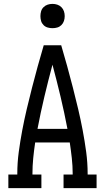

<svg xmlns="http://www.w3.org/2000/svg" viewBox="-20 -968 540 988"><path d="M23 0V-70H69V-74Q69 -130 76.5 -186Q84 -242 94.5 -297.5Q105 -353 118 -408Q131 -463 145 -517.5Q159 -572 174 -626.5Q189 -681 205 -735H295Q311 -681 326 -626.5Q341 -572 355 -517.5Q369 -463 382 -408Q395 -353 405.5 -297.5Q416 -242 423.5 -186Q431 -130 431 -74V-70H477V0H307V-70H354V-74Q354 -114 349.5 -154.5Q345 -195 339 -235H161Q155 -195 151 -154.5Q147 -114 147 -74V-70H193V0ZM173 -305H327Q311 -389 291.5 -471Q272 -553 250 -635Q228 -553 208.5 -471Q189 -389 173 -305ZM250 -823Q237 -823 225 -826.5Q213 -830 204 -839Q195 -848 191.5 -860Q188 -872 188 -885Q188 -898 191.5 -910Q195 -922 204 -931Q213 -940 225 -944Q237 -948 250 -948Q263 -948 275 -944Q287 -940 296 -931Q305 -922 309 -910Q313 -898 313 -885Q313 -872 309 -860Q305 -848 296 -839Q287 -830 275 -826.5Q263 -823 250 -823Z"/></svg>

Font: Iosevka Curly Slab
Style: Regular
Weight: 400
Monospace: yes
Designer: Belleve Invis
Foundry: Belleve Invis
Version: Version 22.1.2; ttfautohint (v1.8.4)